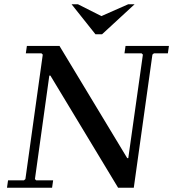

<svg xmlns="http://www.w3.org/2000/svg" viewBox="-20 -887 818 907"><path d="M573 -670H778L773 -635H707L700 -629L612 0H538L218 -530H213L145 -41L151 -35H231L226 0H13L18 -35H93L100 -41L182 -629L176 -635H102L107 -670H261L581 -140H586L655 -629L649 -635H568ZM586 -867H616L462 -725H431L318 -867H348L459 -811Z"/></svg>

Font: Brygada 1918 Medium
Style: Italic
Weight: 500
Italic angle: -8°
Designer: Mateusz Machalski | Borys Kosmynka | Przemek Hoffer
Foundry: NIEPODLEGLA 2018
Version: Version 3.006